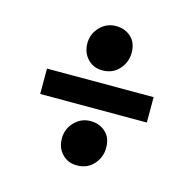

<svg xmlns="http://www.w3.org/2000/svg" viewBox="-82 -599 695 687"><g transform="rotate(15 265.0 -256.0)"><path d="M67 -210V-304H462V-210ZM259 3Q226 3 204.5 -19.5Q183 -42 183 -77Q183 -112 207.5 -137.5Q232 -163 267 -163Q300 -163 322.5 -142.5Q345 -122 345 -85Q345 -50 321.5 -23.5Q298 3 259 3ZM259 -349Q226 -349 204.5 -372Q183 -395 183 -429Q183 -464 207.5 -489.5Q232 -515 267 -515Q300 -515 322.5 -494.5Q345 -474 345 -437Q345 -402 321.5 -375.5Q298 -349 259 -349Z"/></g></svg>

Font: Faustina
Style: Bold
Weight: 700
Designer: Alfonso Garcia
Foundry: http://www.omnibus-type.com
Version: Version 1.200